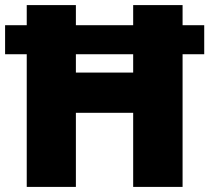

<svg xmlns="http://www.w3.org/2000/svg" viewBox="-20 -827 822 754"><path d="M85 -93V-614H0V-728H85V-807H278V-728H503V-807H697V-728H782V-614H697V-93H503V-384H278V-93ZM278 -542H503V-614H278Z"/></svg>

Font: Noto Sans Kannada UI Black
Style: Regular
Weight: 900
Designer: Jelle Bosma - Monotype Design Team
Foundry: Monotype Imaging Inc.
Version: Version 2.005; ttfautohint (v1.8.4.7-5d5b)